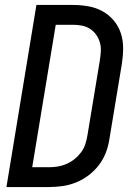

<svg xmlns="http://www.w3.org/2000/svg" viewBox="-20 -755 540 775"><path d="M178 0H6L127 -735H275Q306 -735 337 -729.5Q368 -724 394 -709.5Q420 -695 439 -672.5Q458 -650 467.5 -621.5Q477 -593 477 -561.5Q477 -530 472 -498L422 -196Q418 -168 408 -141Q398 -114 380.5 -90.5Q363 -67 339 -48.5Q315 -30 288 -19Q261 -8 233 -4Q205 0 178 0ZM110 -80H178Q196 -80 214 -83Q232 -86 249 -93.5Q266 -101 281 -113Q296 -125 307.5 -140.5Q319 -156 324.5 -173.5Q330 -191 333 -209L383 -511Q386 -530 387 -548.5Q388 -567 383 -584Q378 -601 368 -615Q358 -629 343.5 -638.5Q329 -648 311 -651.5Q293 -655 275 -655H205Z"/></svg>

Font: Iosevka Term Curly Medium
Style: Italic
Weight: 500
Italic angle: -9°
Designer: Belleve Invis
Foundry: Belleve Invis
Version: Version 32.3.0